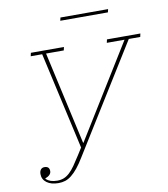

<svg xmlns="http://www.w3.org/2000/svg" viewBox="-93 -934 895 1024"><g transform="rotate(-10 354.5 -422.0)"><path d="M141 12Q101 12 77.5 -5.5Q54 -23 54 -52Q54 -67 61 -76Q68 -85 81 -85Q108 -85 108 -59Q108 -37 76 -25V-22Q87 -12 101.5 -7Q116 -2 137 -2Q157 -2 173 -8.5Q189 -15 204 -29Q219 -43 234 -64.5Q249 -86 268 -116L292 -154L174 -680H112L116 -698H295L291 -680H195L307 -177H309L620 -680H524L528 -698H709L705 -680H643L284 -102Q264 -69 246.5 -47.5Q229 -26 212 -12.5Q195 1 178 6.5Q161 12 141 12ZM304 -856H562L558 -839H300Z"/></g></svg>

Font: IBM Plex Serif Thin
Style: Italic
Weight: 100
Italic angle: -14°
Designer: Mike Abbink, Paul van der Laan, Pieter van Rosmalen
Foundry: Bold Monday
Version: Version 3.001